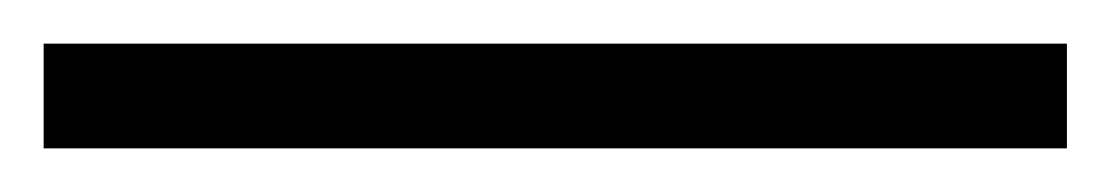

<svg xmlns="http://www.w3.org/2000/svg" viewBox="-25 -828 509 88"><path d="M-5 -760V-808H464V-760Z"/></svg>

Font: Noto Serif Tibetan Light
Style: Regular
Weight: 300
Version: Version 2.103